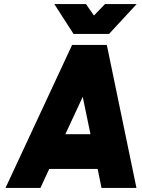

<svg xmlns="http://www.w3.org/2000/svg" viewBox="-20 -920 694 940"><path d="M246 -900 340 -754H514L649 -900H494L440 -844L401 -900ZM300 -263 385 -446 423 -263ZM221 -93H458L477 0H648L503 -700H333L7 0H178Z"/></svg>

Font: Unageo
Style: Black-Italic
Weight: 900
Designer: Richard Sepsi
Foundry: Richard Sepsi
Version: Version 2.000